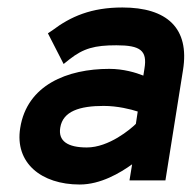

<svg xmlns="http://www.w3.org/2000/svg" viewBox="-20 -482 512 513"><path d="M34 -140C19 -47 90 11 193 11C249 11 301 -20 333 -43L326 0H422L469 -295C487 -407 426 -462 307 -462C224 -462 169 -438 120 -401L108 -393L150 -311L165 -323C203 -353 233 -361 291 -361C355 -361 374 -347 366 -299L363 -280C343 -288 310 -298 272 -298C160 -298 52 -255 34 -140ZM141 -141C148 -185 193 -199 257 -199C294 -199 330 -190 348 -184L343 -151C329 -137 271 -88 212 -88C161 -88 135 -105 141 -141Z"/></svg>

Font: Charger Sport
Style: BlkNrwObl
Weight: 900
Designer: Jasper
Foundry: Cannot Into Space Fonts
Version: Version 1.1